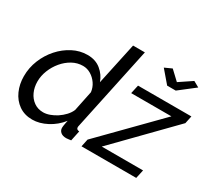

<svg xmlns="http://www.w3.org/2000/svg" viewBox="-139 -980 1368 1240"><g transform="rotate(30 544.5 -360.0)"><path d="M208 10Q150 10 108 -19.5Q66 -49 44 -98.5Q22 -148 22 -207Q22 -270 45.5 -328Q69 -386 109.5 -431.5Q150 -477 202 -504Q254 -531 311 -531Q371 -531 411 -498Q451 -465 467 -418L534 -730H622L490 -108Q489 -104 488.5 -101Q488 -98 488 -95Q488 -77 510 -76L494 0Q483 1 474.5 2.5Q466 4 459 4Q431 4 416.5 -9Q402 -22 402 -41Q402 -47 403 -54.5Q404 -62 406 -73Q408 -84 411 -98Q372 -48 316.5 -19Q261 10 208 10ZM246 -66Q268 -66 293.5 -75Q319 -84 343.5 -100Q368 -116 388 -137.5Q408 -159 418 -183L449 -333Q445 -367 426 -394.5Q407 -422 379.5 -438.5Q352 -455 321 -455Q279 -455 242 -434.5Q205 -414 176.5 -380Q148 -346 131.5 -304.5Q115 -263 115 -221Q115 -178 131 -143Q147 -108 176.5 -87Q206 -66 246 -66ZM583 -57 977 -458H677L691 -522H1089L1077 -465L685 -64H993L979 0H571ZM777 -706 830 -730 897 -667 991 -730 1034 -706 918 -616H854Z"/></g></svg>

Font: Raleway Thin Medium
Style: Italic
Weight: 500
Italic angle: -12°
Version: Version 4.026